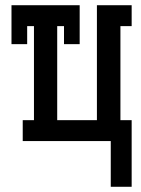

<svg xmlns="http://www.w3.org/2000/svg" viewBox="-20 -540 540 735"><path d="M404 175V0H67V-80H110V-440H84V-371H24V-520H285V-371H225V-440H199V-80H351V-520H484V-440H441V-80H484V175Z"/></svg>

Font: Iosevka Curly Slab Medium
Style: Regular
Weight: 500
Monospace: yes
Designer: Belleve Invis
Foundry: Belleve Invis
Version: Version 22.1.2; ttfautohint (v1.8.4)